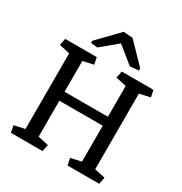

<svg xmlns="http://www.w3.org/2000/svg" viewBox="-199 -1023 1109 1169"><g transform="rotate(30 356.0 -438.0)"><path d="M109.9 -596.2 35.2 -612.8 44.9 -660.6H267.1L276.9 -612.8L202.6 -596.2V-379.9H507.3V-596.2L433.1 -612.8L442.9 -660.6H665.5L675.3 -612.8L600.1 -596.2V-64.5L675.3 -47.9L665.5 0H442.9L433.1 -47.9L507.3 -64.5V-316.9H202.6V-64.5L276.9 -47.9L267.1 0H44.9L35.2 -47.9L109.9 -64.5ZM530.3 -717.8 469.2 -712.9 353 -806.6 240.2 -712.9 193.8 -717.8V-733.4L332 -876L397 -871.1L530.3 -733.4Z"/></g></svg>

Font: Noticia Text
Style: Regular
Weight: 400
Designer: JM Sole
Foundry: JM Sole
Version: Version 1.003